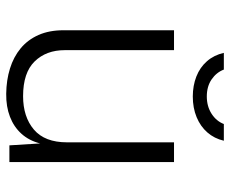

<svg xmlns="http://www.w3.org/2000/svg" viewBox="-80 -634 724 603"><g transform="rotate(90 281.5 -332.0)"><path d="M274 10Q231 9.5 194.8 -1.8Q158.5 -13 131.5 -35.2Q104.5 -57.5 89.5 -91.2Q74.5 -125 74.5 -170V-517H137V-174Q137 -115.5 172.5 -79.2Q208 -43 281.5 -43Q346.5 -43 386.5 -77Q426.5 -111 426.5 -181V-517H488.5V0H436L430 -96.5Q421 -61.5 399.5 -37.8Q378 -14 346.2 -1.8Q314.5 10.5 274 10ZM421.5 -673.5Q414.5 -643.5 395.5 -621.8Q376.5 -600 347.5 -588Q318.5 -576 282.5 -576Q248.5 -576 219.8 -587.2Q191 -598.5 171.8 -620.5Q152.5 -642.5 145.5 -673.5H198Q207 -650 229 -635Q251 -620 282.5 -620Q313.5 -620 336.8 -635Q360 -650 369 -673.5Z"/></g></svg>

Font: Public Sans Thin ExtraLight
Style: Regular
Weight: 250
Version: Version 1.007